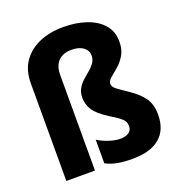

<svg xmlns="http://www.w3.org/2000/svg" viewBox="-138 -881 943 1008"><g transform="rotate(-20 333.5 -377.5)"><path d="M577 -593Q577 -548 559 -518Q541 -488 517 -467.5Q493 -447 474.5 -431.5Q456 -416 456 -400Q456 -383 476 -368Q496 -353 539 -324Q587 -291 612 -255.5Q637 -220 637 -163Q637 -78 584.5 -34Q532 10 432 10Q385 10 349.5 3.5Q314 -3 284 -19V-151Q308 -135 343.5 -123Q379 -111 408 -111Q438 -111 455.5 -123Q473 -135 473 -158Q473 -173 467 -184.5Q461 -196 443.5 -209.5Q426 -223 391 -244Q334 -280 313.5 -312Q293 -344 293 -381Q293 -411 305.5 -432.5Q318 -454 336 -470Q354 -486 372 -501Q390 -516 402.5 -533.5Q415 -551 415 -575Q415 -602 391 -620Q367 -638 325 -638Q278 -638 251.5 -611.5Q225 -585 225 -533V0H65V-546Q65 -617 98.5 -665.5Q132 -714 190.5 -739.5Q249 -765 325 -765Q398 -765 455 -745Q512 -725 544.5 -687Q577 -649 577 -593Z"/></g></svg>

Font: Noto Sans Ethiopic SemiCondensed ExtraBold
Style: Regular
Weight: 800
Width: 4
Designer: Monotype Design Team
Foundry: Monotype Imaging Inc.
Version: Version 2.102; ttfautohint (v1.8.4.7-5d5b)